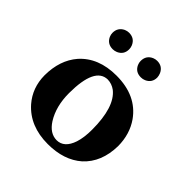

<svg xmlns="http://www.w3.org/2000/svg" viewBox="-173 -757 897 897"><g transform="rotate(45 275.5 -308.5)"><path d="M259.8 -401.9Q177.2 -400.4 176.8 -229Q176.8 -142.1 214.8 -81.5Q246.1 -32.7 291 -32.2Q340.8 -32.2 362.3 -96.2Q374 -132.3 374 -184.1Q374 -334 310.5 -384.3Q287.1 -401.4 259.8 -401.9ZM37.1 -207Q37.6 -307.1 91.8 -370.1Q157.2 -443.8 275.9 -443.8Q408.2 -443.8 473.1 -352.5Q513.7 -294.4 514.2 -215.8Q512.2 -107.9 445.8 -46.9Q381.3 9.8 274.9 9.8Q156.2 9.8 88.4 -66.9Q37.6 -125.5 37.1 -207ZM307.1 -571.8Q307.1 -608.4 339.8 -622.6Q350.6 -627 361.8 -627Q397 -627 411.6 -595.2Q416.5 -583.5 417 -571.8Q417 -537.1 385.3 -522.9Q374.5 -518.1 361.8 -518.1Q326.2 -518.1 312 -549.3Q307.1 -560.1 307.1 -571.8ZM121.1 -571.8Q121.1 -606.9 152.8 -622.1Q164.6 -627 175.8 -627Q212.4 -627 226.6 -594.2Q231 -583.5 231 -571.8Q231 -537.1 199.2 -522.9Q187.5 -518.1 175.8 -518.1Q140.6 -518.1 126 -549.3Q121.1 -560.5 121.1 -571.8Z"/></g></svg>

Font: Linux Libertine O
Style: Bold
Weight: 700
Designer: Philipp H. Poll
Foundry: Philipp H. Poll
Version: Version 5.0.0